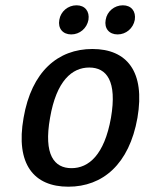

<svg xmlns="http://www.w3.org/2000/svg" viewBox="-20 -695 570 725"><path d="M499 -250C529 -425 459 -510 329 -510C199 -510 99 -425 69 -250C38 -75 108 10 238 10C368 10 468 -75 499 -250ZM399 -250C374 -110 315 -60 250 -60C185 -60 144 -110 169 -250C193 -390 252 -440 317 -440C382 -440 423 -390 399 -250ZM314 -620C319 -652 301 -675 269 -675C237 -675 209 -652 204 -620C198 -588 217 -565 249 -565C281 -565 308 -588 314 -620ZM489 -620C494 -652 476 -675 444 -675C412 -675 384 -652 379 -620C373 -588 392 -565 424 -565C456 -565 483 -588 489 -620Z"/></svg>

Font: Scada
Style: Italic
Weight: 400
Designer: Jovanny Lemonad
Foundry: Jovanny Lemonad
Version: Version 3.005